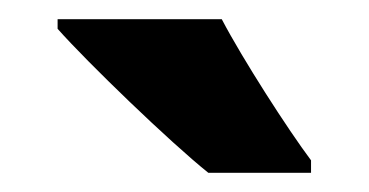

<svg xmlns="http://www.w3.org/2000/svg" viewBox="-20 -786 384 200"><path d="M211 -766H40V-756C71 -721 157 -638 197 -606H304V-619C280 -651 233 -724 211 -766Z"/></svg>

Font: Noto Sans Khmer UI Condensed ExtraBold
Style: Regular
Weight: 800
Width: 3
Designer: Danh Hong and the Monotype Design Team
Foundry: Monotype Imaging Inc.
Version: Version 2.002